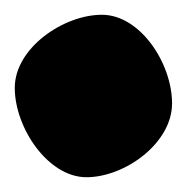

<svg xmlns="http://www.w3.org/2000/svg" viewBox="-26 -220 253 260"><path d="M-6 -101C-6 -47 39 20 91 20C143 20 207 -26 207 -80C207 -134 164 -200 112 -200C60 -200 -6 -155 -6 -101Z"/></svg>

Font: Chaingun
Style: Regular
Weight: 400
Version: Version 0.91